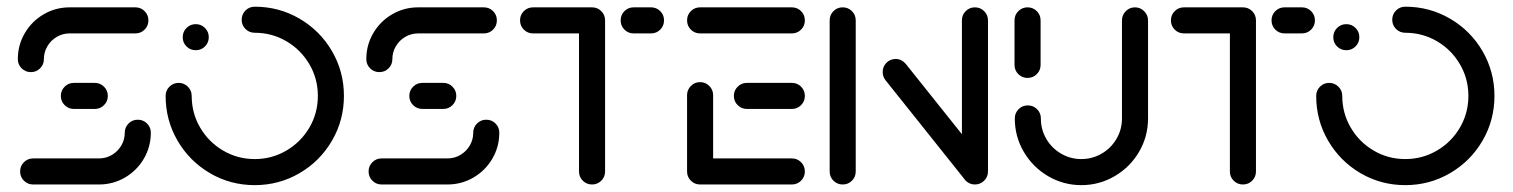

<svg xmlns="http://www.w3.org/2000/svg" viewBox="-20 -540 4428 562"><path d="M383.3 -189.6Q399.3 -189.6 410.4 -178.5Q421.5 -167.4 421.5 -151.5Q421.5 -110.4 401.1 -75.6Q380.7 -40.7 345.9 -20.4Q311.1 0 269.6 0H77Q61.1 0 50 -11.1Q38.9 -22.2 38.9 -38.1Q38.9 -54.1 50 -65.2Q61.1 -76.3 77 -76.3H269.6Q290.4 -76.3 307.6 -86.5Q324.8 -96.7 335 -113.9Q345.2 -131.1 345.2 -151.5Q345.2 -167.4 356.3 -178.5Q367.4 -189.6 383.3 -189.6ZM295.6 -259.3Q295.6 -243.3 284.4 -232.2Q273.3 -221.1 257.4 -221.1H196.3Q180.4 -221.1 169.3 -232.2Q158.1 -243.3 158.1 -259.3Q158.1 -275.2 169.3 -286.3Q180.4 -297.4 196.3 -297.4H257.4Q273.3 -297.4 284.4 -286.3Q295.6 -275.2 295.6 -259.3ZM70.4 -328.9Q54.4 -328.9 43.3 -340Q32.2 -351.1 32.2 -367Q32.2 -408.1 52.6 -443Q73 -477.8 107.8 -498.1Q142.6 -518.5 184.1 -518.5H376.3Q392.2 -518.5 403.3 -507.4Q414.4 -496.3 414.4 -480.4Q414.4 -464.4 403.3 -453.3Q392.2 -442.2 376.3 -442.2H184.1Q163.3 -442.2 146.1 -432Q128.9 -421.9 118.7 -404.6Q108.5 -387.4 108.5 -367Q108.5 -351.1 97.4 -340Q86.3 -328.9 70.4 -328.9Z M514.8 -431.1Q514.8 -447 525.9 -458.1Q537 -469.3 553 -469.3Q568.9 -469.3 580 -458.1Q591.1 -447 591.1 -431.1Q591.1 -415.2 580 -404.1Q568.9 -393 553 -393Q537 -393 525.9 -404.1Q514.8 -415.2 514.8 -431.1ZM687.4 -482.2Q687.4 -498.1 698.5 -509.3Q709.6 -520.4 725.6 -520.4Q796.7 -520.4 856.7 -485.4Q916.7 -450.4 951.7 -390.4Q986.7 -330.4 986.7 -259.3Q986.7 -188.1 951.7 -128.1Q916.7 -68.1 856.7 -33.1Q796.7 1.9 725.6 1.9Q654.4 1.9 594.6 -33.1Q534.8 -68.1 499.8 -128.1Q464.8 -188.1 464.8 -259.3Q464.8 -275.2 475.9 -286.3Q487 -297.4 503 -297.4Q518.5 -297.4 529.8 -286.3Q541.1 -275.2 541.1 -259.3Q541.1 -208.9 565.9 -166.5Q590.7 -124.1 633 -99.3Q675.2 -74.4 725.6 -74.4Q775.9 -74.4 818.3 -99.3Q860.7 -124.1 885.6 -166.5Q910.4 -208.9 910.4 -259.3Q910.4 -309.6 885.6 -352Q860.7 -394.4 818.3 -419.3Q775.9 -444.1 725.6 -444.1Q709.6 -444.1 698.5 -455.2Q687.4 -466.3 687.4 -482.2Z M1403.3 -189.6Q1419.3 -189.6 1430.4 -178.5Q1441.5 -167.4 1441.5 -151.5Q1441.5 -110.4 1421.1 -75.6Q1400.7 -40.7 1365.9 -20.4Q1331.1 0 1289.6 0H1097Q1081.1 0 1070 -11.1Q1058.9 -22.2 1058.9 -38.1Q1058.9 -54.1 1070 -65.2Q1081.1 -76.3 1097 -76.3H1289.6Q1310.4 -76.3 1327.6 -86.5Q1344.8 -96.7 1355 -113.9Q1365.2 -131.1 1365.2 -151.5Q1365.2 -167.4 1376.3 -178.5Q1387.4 -189.6 1403.3 -189.6ZM1315.6 -259.3Q1315.6 -243.3 1304.4 -232.2Q1293.3 -221.1 1277.4 -221.1H1216.3Q1200.4 -221.1 1189.3 -232.2Q1178.1 -243.3 1178.1 -259.3Q1178.1 -275.2 1189.3 -286.3Q1200.4 -297.4 1216.3 -297.4H1277.4Q1293.3 -297.4 1304.4 -286.3Q1315.6 -275.2 1315.6 -259.3ZM1090.4 -328.9Q1074.4 -328.9 1063.3 -340Q1052.2 -351.1 1052.2 -367Q1052.2 -408.1 1072.6 -443Q1093 -477.8 1127.8 -498.1Q1162.6 -518.5 1204.1 -518.5H1396.3Q1412.2 -518.5 1423.3 -507.4Q1434.4 -496.3 1434.4 -480.4Q1434.4 -464.4 1423.3 -453.3Q1412.2 -442.2 1396.3 -442.2H1204.1Q1183.3 -442.2 1166.1 -432Q1148.9 -421.9 1138.7 -404.6Q1128.5 -387.4 1128.5 -367Q1128.5 -351.1 1117.4 -340Q1106.3 -328.9 1090.4 -328.9Z M1751.1 -480.7V-38.1Q1751.1 -22.2 1740 -11.1Q1728.9 0 1713 0Q1697 0 1685.9 -11.1Q1674.8 -22.2 1674.8 -38.1V-480.7ZM1502.2 -480.4Q1502.2 -496.3 1513.3 -507.4Q1524.4 -518.5 1540.4 -518.5H1713Q1728.9 -518.5 1740 -507.4Q1751.1 -496.3 1751.1 -480.4Q1751.1 -464.4 1740 -453.3Q1728.9 -442.2 1713 -442.2H1540.4Q1524.4 -442.2 1513.3 -453.3Q1502.2 -464.4 1502.2 -480.4ZM1796.7 -480.4Q1796.7 -496.3 1807.8 -507.4Q1818.9 -518.5 1834.8 -518.5H1885.6Q1901.5 -518.5 1912.6 -507.4Q1923.7 -496.3 1923.7 -480.4Q1923.7 -464.4 1912.6 -453.3Q1901.5 -442.2 1885.6 -442.2H1834.8Q1818.9 -442.2 1807.8 -453.3Q1796.7 -464.4 1796.7 -480.4Z M1991.1 -36.3V-261.5Q1991.1 -277 2002.2 -288.3Q2013.3 -299.6 2029.3 -299.6Q2045.2 -299.6 2056.3 -288.3Q2067.4 -277 2067.4 -261.5V-36.3ZM2335.9 -38.1Q2335.9 -22.2 2324.8 -11.1Q2313.7 0 2297.8 0H2029.3Q2013.3 0 2002.2 -11.1Q1991.1 -22.2 1991.1 -38.1Q1991.1 -54.1 2002.2 -65.2Q2013.3 -76.3 2029.3 -76.3H2297.8Q2313.7 -76.3 2324.8 -65.2Q2335.9 -54.1 2335.9 -38.1ZM2128.1 -259.3Q2128.1 -275.2 2139.3 -286.3Q2150.4 -297.4 2166.3 -297.4H2297.8Q2313.7 -297.4 2324.8 -286.3Q2335.9 -275.2 2335.9 -259.3Q2335.9 -243.3 2324.8 -232.2Q2313.7 -221.1 2297.8 -221.1H2166.3Q2150.4 -221.1 2139.3 -232.2Q2128.1 -243.3 2128.1 -259.3ZM1991.1 -480.4Q1991.1 -496.3 2002.2 -507.4Q2013.3 -518.5 2029.3 -518.5H2297.8Q2313.7 -518.5 2324.8 -507.4Q2335.9 -496.3 2335.9 -480.4Q2335.9 -464.4 2324.8 -453.3Q2313.7 -442.2 2297.8 -442.2H2029.3Q2013.3 -442.2 2002.2 -453.3Q1991.1 -464.4 1991.1 -480.4Z M2446.7 0Q2430.7 0 2419.6 -11.1Q2408.5 -22.2 2408.5 -38.1V-480.4Q2408.5 -496.3 2419.6 -507.4Q2430.7 -518.5 2446.7 -518.5Q2462.6 -518.5 2473.7 -507.4Q2484.8 -496.3 2484.8 -480.4V-38.1Q2484.8 -22.2 2473.7 -11.1Q2462.6 0 2446.7 0ZM2563.7 -329.3Q2563.7 -345.2 2574.8 -356.3Q2585.9 -367.4 2601.9 -367.4Q2610.4 -367.4 2617.8 -363.7Q2625.2 -360 2630.7 -353.7L2865.2 -60L2807 -10.7L2572.6 -304.4Q2563.7 -315.2 2563.7 -329.3ZM2833.7 0Q2817.8 0 2806.7 -11.1Q2795.6 -22.2 2795.6 -38.1V-480.4Q2795.6 -496.3 2806.7 -507.4Q2817.8 -518.5 2833.7 -518.5Q2849.6 -518.5 2860.7 -507.4Q2871.9 -496.3 2871.9 -480.4V-38.1Q2871.9 -22.2 2860.7 -11.1Q2849.6 0 2833.7 0Z M2987.8 -311.9Q2971.9 -311.9 2960.7 -323Q2949.6 -334.1 2949.6 -350V-480.4Q2949.6 -496.3 2960.7 -507.4Q2971.9 -518.5 2987.8 -518.5Q3003.7 -518.5 3014.8 -507.4Q3025.9 -496.3 3025.9 -480.4V-350Q3025.9 -334.1 3014.8 -323Q3003.7 -311.9 2987.8 -311.9ZM3302.2 -518.5Q3317.8 -518.5 3329.1 -507.2Q3340.4 -495.9 3340.4 -480.4V-193.3Q3340.4 -140.4 3314.1 -95.6Q3287.8 -50.7 3242.8 -24.4Q3197.8 1.9 3145.2 1.9Q3092.6 1.9 3047.8 -24.4Q3003 -50.7 2976.7 -95.6Q2950.4 -140.4 2950.4 -193.3Q2950.4 -209.3 2961.5 -220.4Q2972.6 -231.5 2988.5 -231.5Q3004.4 -231.5 3015.6 -220.4Q3026.7 -209.3 3026.7 -193.3Q3026.7 -160.7 3042.6 -133.5Q3058.5 -106.3 3085.7 -90.4Q3113 -74.4 3145.2 -74.4Q3177.4 -74.4 3204.8 -90.4Q3232.2 -106.3 3248.1 -133.7Q3264.1 -161.1 3264.1 -193.3V-480.4Q3264.1 -495.9 3275.2 -507.2Q3286.3 -518.5 3302.2 -518.5Z M3656.3 -480.7V-38.1Q3656.3 -22.2 3645.2 -11.1Q3634.1 0 3618.1 0Q3602.2 0 3591.1 -11.1Q3580 -22.2 3580 -38.1V-480.7ZM3407.4 -480.4Q3407.4 -496.3 3418.5 -507.4Q3429.6 -518.5 3445.6 -518.5H3618.1Q3634.1 -518.5 3645.2 -507.4Q3656.3 -496.3 3656.3 -480.4Q3656.3 -464.4 3645.2 -453.3Q3634.1 -442.2 3618.1 -442.2H3445.6Q3429.6 -442.2 3418.5 -453.3Q3407.4 -464.4 3407.4 -480.4ZM3701.9 -480.4Q3701.9 -496.3 3713 -507.4Q3724.1 -518.5 3740 -518.5H3790.7Q3806.7 -518.5 3817.8 -507.4Q3828.9 -496.3 3828.9 -480.4Q3828.9 -464.4 3817.8 -453.3Q3806.7 -442.2 3790.7 -442.2H3740Q3724.1 -442.2 3713 -453.3Q3701.9 -464.4 3701.9 -480.4Z M3882.6 -431.1Q3882.6 -447 3893.7 -458.1Q3904.8 -469.3 3920.7 -469.3Q3936.7 -469.3 3947.8 -458.1Q3958.9 -447 3958.9 -431.1Q3958.9 -415.2 3947.8 -404.1Q3936.7 -393 3920.7 -393Q3904.8 -393 3893.7 -404.1Q3882.6 -415.2 3882.6 -431.1ZM4055.2 -482.2Q4055.2 -498.1 4066.3 -509.3Q4077.4 -520.4 4093.3 -520.4Q4164.4 -520.4 4224.4 -485.4Q4284.4 -450.4 4319.4 -390.4Q4354.4 -330.4 4354.4 -259.3Q4354.4 -188.1 4319.4 -128.1Q4284.4 -68.1 4224.4 -33.1Q4164.4 1.9 4093.3 1.9Q4022.2 1.9 3962.4 -33.1Q3902.6 -68.1 3867.6 -128.1Q3832.6 -188.1 3832.6 -259.3Q3832.6 -275.2 3843.7 -286.3Q3854.8 -297.4 3870.7 -297.4Q3886.3 -297.4 3897.6 -286.3Q3908.9 -275.2 3908.9 -259.3Q3908.9 -208.9 3933.7 -166.5Q3958.5 -124.1 4000.7 -99.3Q4043 -74.4 4093.3 -74.4Q4143.7 -74.4 4186.1 -99.3Q4228.5 -124.1 4253.3 -166.5Q4278.1 -208.9 4278.1 -259.3Q4278.1 -309.6 4253.3 -352Q4228.5 -394.4 4186.1 -419.3Q4143.7 -444.1 4093.3 -444.1Q4077.4 -444.1 4066.3 -455.2Q4055.2 -466.3 4055.2 -482.2Z"/></svg>

Font: 26F Galaxy Hebrew
Style: Bold
Weight: 700
Designer: C₂₉H₂₅N₃O₅
Version: Version 1.000